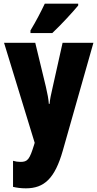

<svg xmlns="http://www.w3.org/2000/svg" viewBox="-20 -786 531 1046"><path d="M406 -756V-766H224C203 -722 178 -673 146 -620V-606H265C315 -653 378 -722 406 -756ZM2 -553 169 -8 166 2C141 83 131 96 91 96C78 96 64 94 51 90V232C72 237 95 240 121 240C221 240 279 186 322 35L489 -553H321L267 -311C257 -270 252 -242 250 -220H246C245 -243 238 -279 230 -313L172 -553Z"/></svg>

Font: Noto Sans Thai ExtCond Blk
Style: Regular
Weight: 900
Width: 2
Designer: Monotype Design Team
Foundry: Monotype Imaging Inc.
Version: Version 2.002